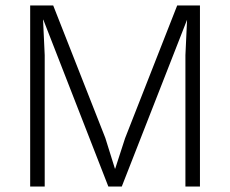

<svg xmlns="http://www.w3.org/2000/svg" viewBox="-20 -680 839 700"><path d="M709 -660V0H656V-479L662 -608L424 0H375L138 -608H137L143 -479V0H90V-660H174L364 -177L399 -65H400L436 -176L626 -660Z"/></svg>

Font: Human Sans Light
Style: Regular
Weight: 300
Designer: Tim Radville
Foundry: Continuum
Version: Version 1.000;FEAKit 1.0